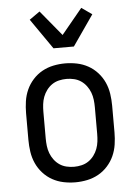

<svg xmlns="http://www.w3.org/2000/svg" viewBox="-55 -812 609 862"><g transform="rotate(-5 250.0 -381.0)"><path d="M250 8Q223 8 196.5 2.5Q170 -3 146.5 -16Q123 -29 104.5 -49.5Q86 -70 75 -94.5Q64 -119 60 -146Q56 -173 56 -200V-320Q56 -347 60 -374Q64 -401 75 -425.5Q86 -450 104.5 -470.5Q123 -491 146.5 -504Q170 -517 196.5 -522.5Q223 -528 250 -528Q277 -528 303.5 -522.5Q330 -517 353.5 -504Q377 -491 395.5 -470.5Q414 -450 425 -425.5Q436 -401 440 -374Q444 -347 444 -320V-200Q444 -173 440 -146Q436 -119 425 -94.5Q414 -70 395.5 -49.5Q377 -29 353.5 -16Q330 -3 303.5 2.5Q277 8 250 8ZM250 -62Q267 -62 284 -66Q301 -70 315 -79.5Q329 -89 339.5 -103Q350 -117 356 -133Q362 -149 364 -166Q366 -183 366 -200V-320Q366 -337 364 -354Q362 -371 356 -387Q350 -403 339.5 -417Q329 -431 315 -440.5Q301 -450 284 -454Q267 -458 250 -458Q233 -458 216 -454Q199 -450 185 -440.5Q171 -431 160.5 -417Q150 -403 144 -387Q138 -371 136 -354Q134 -337 134 -320V-200Q134 -183 136 -166Q138 -149 144 -133Q150 -117 160.5 -103Q171 -89 185 -79.5Q199 -70 216 -66Q233 -62 250 -62ZM204 -600 109 -737 156 -770 250 -656 344 -770 391 -737 296 -600Z"/></g></svg>

Font: HulyMono
Style: Regular
Weight: 400
Monospace: yes
Designer: Belleve Invis
Foundry: Belleve Invis
Version: Version 33.2.5; ttfautohint (v1.8.4)